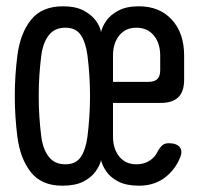

<svg xmlns="http://www.w3.org/2000/svg" viewBox="-20 -580 640 610"><path d="M565 -327Q565 -289 546.5 -271Q528 -253 490 -253H339V-147Q339 -107 359 -82.5Q379 -58 413 -58Q444 -58 465 -77Q475 -86 481 -99Q489 -113 496.5 -119Q504 -125 516 -125Q541 -125 551 -112.5Q561 -100 552 -79Q540 -49 517 -27Q479 10 422 10Q382 10 356.5 -3Q331 -16 318 -35Q305 -54 301 -71Q297 -54 283.5 -35Q270 -16 244.5 -3Q219 10 178 10Q112 10 78 -33Q44 -76 35 -147Q27 -211 27 -275Q27 -339 35 -402Q44 -474 78.5 -517Q113 -560 180 -560Q220 -560 245.5 -546.5Q271 -533 284.5 -514.5Q298 -496 301 -478Q305 -496 318 -514.5Q331 -533 356.5 -546.5Q382 -560 421 -560Q487 -560 526 -517.5Q565 -475 565 -403ZM188 -58Q222 -58 237.5 -82.5Q253 -107 258 -147Q266 -211 266 -275Q266 -339 258 -403Q253 -443 237.5 -467.5Q222 -492 188 -492Q153 -492 134.5 -467.5Q116 -443 111 -402Q103 -339 103 -275Q103 -211 111 -147Q116 -107 134.5 -82.5Q153 -58 188 -58ZM339 -320H452Q471 -320 480 -329Q489 -338 489 -357V-403Q489 -443 468.5 -467.5Q448 -492 413 -492Q379 -492 359 -467.5Q339 -443 339 -403Z"/></svg>

Font: Maple Mono Light
Style: Regular
Weight: 300
Monospace: yes
Designer: subframe7536
Version: Version 7.000